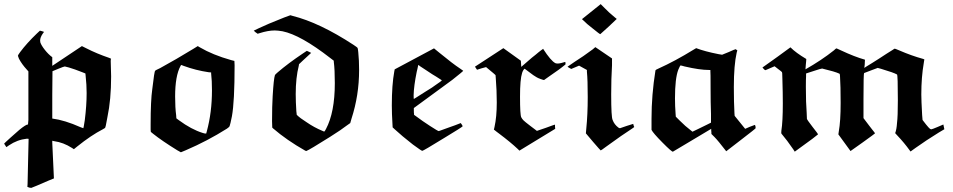

<svg xmlns="http://www.w3.org/2000/svg" viewBox="-21 -706 4630 933"><path d="M131 207Q122 207 112 202L113 188Q113 182 115.5 77Q118 -28 118 -31Q118 -32 109 -32Q63 -27 23 0L10 9L-1 -8Q0 -10 30.5 -37.5Q61 -65 73 -75Q105 -101 114 -101H115L117 -123Q117 -141 117 -230V-359L110 -367Q85 -394 71 -421Q66 -433 66 -435Q66 -438 77 -453Q109 -496 158 -543L173 -557Q174 -557 183 -554.5Q192 -552 193 -551Q191 -548 187 -543Q174 -524 174 -509Q174 -503 175 -500Q180 -485 197 -463.5Q214 -442 233 -428V-386L377 -482L399 -471Q450 -445 509 -425Q519 -421 519 -420L518 -419Q518 -418 517.5 -415.5Q517 -413 517 -410Q517 -400 518 -373Q519 -346 519 -335Q519 -222 501 -137Q492 -84 489 -84L479 -78Q421 -48 354 6L338 19L329 13Q287 -14 242 -20L233 -22V-12L241 161L214 172Q187 184 159.5 195.5Q132 207 131 207ZM314 -378Q297 -383 294 -383Q290 -383 263 -372L234 -360L233 -245V-130Q294 -122 370 -88Q382 -83 384 -83Q385 -83 391 -122Q400 -194 400 -254Q400 -294 395 -339L394 -349L379 -355Q341 -370 314 -378Z M919 -469 940 -482 950 -476Q1013 -439 1102 -414L1118 -410L1119 -389Q1119 -212 1106 -141Q1098 -101 1095 -94Q1094 -89 1082 -81Q987 -21 882 24L858 34L840 24Q767 -21 723 -56L712 -65L711 -76V-102Q711 -218 719 -273Q729 -360 733 -362Q733 -364 757 -375Q834 -417 919 -469ZM871 -386Q869 -387 866 -388Q862 -390 861 -390H860Q858 -390 856 -385Q830 -337 830 -237Q830 -183 835 -146L836 -131L848 -122Q909 -77 964 -60Q973 -57 978 -57H981L984 -68Q1009 -160 1009 -267Q1009 -315 1005 -349V-354L993 -355Q931 -364 871 -386Z M1360 -621 1390 -632Q1395 -631 1400 -629Q1532 -596 1697 -488Q1717 -475 1717 -472Q1720 -463 1723 -411Q1723 -406 1723.5 -390Q1724 -374 1724 -365Q1724 -243 1687 -129L1681 -108L1664 -96Q1640 -77 1583 -41Q1483 22 1467 28L1462 26Q1372 -25 1306 -82L1302 -86L1301 -117Q1301 -191 1304 -239Q1309 -324 1315 -341Q1315 -343 1329 -355Q1379 -398 1452 -447L1470 -459L1481 -454L1491 -449Q1458 -419 1451 -412L1432 -394L1431 -387Q1416 -328 1416 -249Q1416 -211 1419 -166L1421 -148Q1437 -132 1469 -112Q1505 -87 1546 -70Q1554 -66 1555.5 -67Q1557 -68 1563 -79Q1606 -160 1606 -302Q1606 -368 1601 -406V-411L1584 -424Q1440 -536 1352 -554Q1328 -558 1314 -558Q1282 -558 1241 -545L1231 -542L1221 -549L1212 -557L1237 -569Q1274 -587 1360 -621Z M1897 -369Q1908 -375 2088 -471L2115 -449Q2178 -397 2216 -372L2230 -362Q2230 -360 2177 -318L1990 -181V-170Q1990 -156 1991 -153V-148L2005 -138Q2030 -119 2068.5 -94Q2107 -69 2111 -69Q2112 -69 2120 -72Q2128 -75 2142 -80Q2156 -85 2167 -89Q2188 -96 2218 -108Q2219 -107 2223.5 -100Q2228 -93 2227 -92Q2221 -86 2140 -37Q2036 27 2031 27Q2027 27 1985 -4Q1930 -47 1899 -76L1887 -87L1886 -106Q1883 -153 1883 -194Q1883 -294 1895 -359ZM2048 -366Q2032 -376 2019 -385Q2014 -390 2012 -390Q2011 -390 2011 -389Q2011 -388 2010 -383.5Q2009 -379 2007.5 -371.5Q2006 -364 2004 -357Q1990 -288 1989 -244Q1989 -225 1990 -225Q1991 -225 2003 -233L2047 -261Q2085 -284 2093 -291Q2126 -313 2126 -316L2098 -334Q2085 -341 2048 -366Z M2297 -367 2287 -382 2425 -472 2510 -411 2512 -381 2564 -426Q2572 -432 2581 -439.5Q2590 -447 2596 -452Q2602 -457 2607.5 -461Q2613 -465 2616 -467L2618 -469Q2656 -410 2678 -399Q2688 -395 2707 -400Q2724 -404 2725 -405Q2727 -405 2727 -399V-393Q2700 -370 2648 -335L2624 -318Q2624 -317 2623 -317Q2620 -317 2606 -322Q2592 -327 2586 -331Q2573 -338 2550 -356Q2531 -371 2530 -371Q2527 -374 2522 -365Q2517 -356 2516 -351Q2506 -321 2506 -236Q2506 -148 2512 -136Q2516 -128 2523 -121Q2530 -114 2555 -95Q2587 -70 2588 -70L2632 -85Q2651 -92 2663.5 -96.5Q2676 -101 2676 -100V-90L2677 -80L2503 26L2495 18Q2460 -15 2404 -57Q2399 -61 2392 -66Q2385 -71 2382 -74L2379 -76Q2380 -82 2382 -89Q2393 -138 2393 -208Q2393 -266 2388 -329L2387 -341L2377 -350Q2351 -372 2341 -380L2319 -374Z M2807 -613 2898 -686 2918 -666Q2937 -646 2965 -623L2976 -614Q2976 -613 2936.5 -576.5Q2897 -540 2896 -540Q2893 -540 2860 -567Q2832 -588 2807 -613ZM2992 -83Q2993 -83 3024 -94L3056 -104Q3059 -91 3061 -89Q3061 -88 3046 -78Q3008 -54 2924 7Q2900 25 2898 25Q2897 25 2861.5 -16Q2826 -57 2826 -58Q2826 -59 2828 -81Q2835 -150 2835 -234Q2835 -318 2831 -358V-366L2793 -387L2774 -379L2755 -371Q2754 -371 2745.5 -376Q2737 -381 2737 -382L2772 -406Q2812 -431 2859 -466L2872 -477L2953 -422V-389Q2949 -324 2949 -247Q2949 -137 2956 -123Q2964 -101 2984 -86Q2988 -83 2992 -83Z M3145 -129Q3145 -245 3164 -363Q3164 -367 3179 -373Q3259 -409 3350 -465L3362 -472Q3404 -456 3470 -443L3488 -440L3520 -453Q3551 -467 3554 -467L3562 -461L3559 -451Q3545 -390 3545 -283Q3545 -208 3548 -155L3549 -143L3600 -80L3623 -90L3647 -99Q3651 -95 3651 -83Q3651 -81 3578 -25L3508 29Q3468 -23 3451 -40L3436 -55V-61Q3436 -63 3435.5 -67.5Q3435 -72 3435 -74V-80L3343 -25Q3251 29 3249 31Q3244 33 3198 -13.5Q3152 -60 3145 -75ZM3306 -383Q3289 -388 3286 -388Q3284 -388 3275 -367Q3259 -325 3259 -228Q3259 -191 3262 -152L3263 -139L3282 -120Q3310 -92 3334 -74L3344 -66L3369 -78Q3403 -95 3414 -100L3434 -110V-152Q3433 -164 3432.5 -210Q3432 -256 3432 -275Q3432 -358 3431 -361V-366H3424Q3379 -366 3306 -383Z M3820 -476Q3847 -449 3896 -420Q3897 -420 3897 -417.5Q3897 -415 3896.5 -409.5Q3896 -404 3895 -394L3893 -369Q3972 -414 4031 -461Q4041 -471 4044 -471Q4054 -467 4066 -461Q4132 -430 4182 -416V-412Q4182 -411 4181.5 -404Q4181 -397 4181 -392L4179 -376L4188 -382Q4197 -387 4216.5 -399.5Q4236 -412 4252 -422Q4267 -432 4286.5 -444.5Q4306 -457 4316 -463L4325 -469Q4327 -471 4349 -461Q4409 -435 4464 -420Q4471 -418 4471 -416Q4470 -415 4468 -400Q4456 -331 4456 -247Q4456 -219 4460 -147L4462 -123Q4465 -118 4479 -101Q4493 -84 4496 -82Q4500 -78 4503 -78H4506Q4509 -78 4535 -89L4563 -101L4564 -97Q4565 -93 4566 -87Q4567 -81 4568 -78L4541 -62Q4478 -23 4429 12L4404 30Q4403 30 4399 24Q4374 -11 4339 -48L4329 -59Q4336 -77 4338 -109Q4342 -140 4342 -219Q4342 -341 4338 -344Q4323 -353 4259 -372L4244 -376L4212 -364Q4179 -351 4178 -351Q4175 -349 4175 -224V-132L4203 -95Q4209 -87 4216.5 -77.5Q4224 -68 4228 -63L4231 -58Q4231 -57 4172 -14.5Q4113 28 4112 28L4053 -53L4055 -67Q4064 -117 4064 -206Q4064 -289 4061 -334Q4061 -346 4058 -348Q4037 -358 3974 -373Q3969 -373 3933 -361L3896 -349V-335Q3895 -322 3895 -284Q3895 -206 3899 -157Q3899 -151 3899.5 -144Q3900 -137 3900 -133V-129Q3900 -125 3927 -90Q3954 -56 3954 -53L3926 -31L3841 31L3834 20Q3804 -24 3776 -57Q3775 -58 3776 -71Q3783 -115 3783 -203Q3783 -255 3781 -319Q3781 -327 3780.5 -336Q3780 -345 3780 -350L3779 -355Q3779 -357 3761 -370L3743 -384L3722 -375Q3700 -366 3699 -365Q3694 -365 3684 -378Q3700 -389 3757 -430Z"/></svg>

Font: MathJax_Fraktur
Style: Bold
Weight: 700
Version: Version 1.1